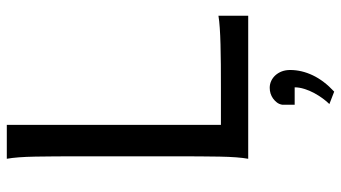

<svg xmlns="http://www.w3.org/2000/svg" viewBox="-240 -513 1007 567"><g transform="rotate(-90 263.5 -229.5)"><path d="M287.6 -80.6Q323.7 -80.6 356 -80.8Q388.2 -81.1 415.5 -81.8Q442.9 -82.5 464.4 -84Q485.8 -85.4 500.5 -87.9V0H78.1Q83.5 -29.3 84.5 -84.7Q85.4 -140.1 85.4 -212.4V-500.5Q85.4 -572.8 84.5 -628.2Q83.5 -683.6 78.1 -712.9H178.2V-80.6ZM237.8 100.1Q239.3 91.3 244.4 84.7Q249.5 78.1 256.3 73.2Q263.2 68.4 271.2 65.9Q279.3 63.5 287.6 63.5Q298.3 63.5 307.9 67.9Q317.4 72.3 324.7 80.3Q332 88.4 336.2 99.4Q340.3 110.4 340.3 124Q340.3 157.7 324.5 190.9Q308.6 224.1 276.4 253.9L239.7 239.7Q247.6 231.9 256.3 220Q265.1 208 272.5 194.3Q279.8 180.7 284.4 165.8Q289.1 150.9 289.1 137.2H237.8Z"/></g></svg>

Font: Andika Phon
Style: Regular
Weight: 400
Designer: Victor Gaultney, Annie Olsen, Julie Remington, Don Collingsworth, Eric Hays, Becca Hirsbrunner
Foundry: SIL International
Version: Version 5.000